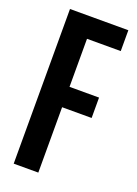

<svg xmlns="http://www.w3.org/2000/svg" viewBox="-130 -715 549 770"><g transform="rotate(20 144.5 -330.0)"><path d="M31 0V-660H280V-571H136V-366H262V-279H136V0Z"/></g></svg>

Font: Bricolage Grotesque 96pt Condensed Medium
Style: Regular
Weight: 500
Width: 3
Designer: Mathieu Triay
Foundry: Atelier Triay
Version: Version 1.001; ttfautohint (v1.8.4.7-5d5b);gftools[0.9.33.de